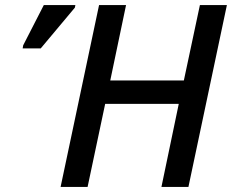

<svg xmlns="http://www.w3.org/2000/svg" viewBox="-20 -734 911 754"><path d="M218 0H324L393 -326H682L614 0H720L871 -714H765L702 -418H413L475 -714H369ZM69 -544H140L274 -704L276 -714H152L71 -556Z"/></svg>

Font: Noto Sans Medium
Style: Italic
Weight: 500
Italic angle: -12°
Designer: Monotype Design Team
Foundry: Monotype Imaging Inc.
Version: Version 2.013